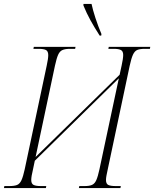

<svg xmlns="http://www.w3.org/2000/svg" viewBox="-42 -951 780 971"><path d="M-22 0 -20 -10H5Q30 -10 44 -15.5Q58 -21 66.5 -39.5Q75 -58 83 -95L194 -618Q198 -637 200 -650Q202 -663 202 -672Q202 -692 190.5 -698Q179 -704 153 -704H127L129 -714H340L338 -704H312Q288 -704 274 -698Q260 -692 252 -674Q244 -656 236 -619L138 -157L563 -573L573 -619Q581 -655 581 -673Q581 -692 569.5 -698Q558 -704 534 -704H506L508 -714H718L716 -704H691Q666 -704 652.5 -698.5Q639 -693 630.5 -674.5Q622 -656 614 -619L503 -95Q499 -77 496.5 -63.5Q494 -50 494 -41Q494 -21 506 -15.5Q518 -10 543 -10H569L567 0H357L359 -10H386Q410 -10 423.5 -16Q437 -22 445 -40Q453 -58 461 -95L559 -555L134 -138L125 -95Q116 -58 116 -41Q116 -22 127.5 -16Q139 -10 164 -10H192L190 0ZM462 -771Q435 -813 415.5 -848.5Q396 -884 380 -923V-931H421Q427 -902 440.5 -860.5Q454 -819 471 -779L470 -771Z"/></svg>

Font: Noto Serif Display Condensed ExtraLight
Style: Italic
Weight: 200
Width: 3
Italic angle: -12°
Designer: Monotype Design Team
Foundry: Monotype Imaging Inc.
Version: Version 2.009